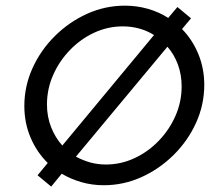

<svg xmlns="http://www.w3.org/2000/svg" viewBox="-20 -658 776 695"><path d="M165.3 17.4 116 -23.6 152.8 -68.1Q113.2 -106.9 90.6 -160.1Q68.1 -213.2 68.1 -274.3Q68.1 -345.8 97.6 -411.1Q127.1 -476.4 178.5 -527.4Q229.9 -578.5 295.1 -608Q360.4 -637.5 431.9 -637.5Q475.7 -637.5 515.6 -626Q555.6 -614.6 588.9 -593.1L622.2 -632.6L671.5 -591.7L638.9 -552.8Q676.4 -514.6 697.9 -462.5Q719.4 -410.4 719.4 -350.7Q719.4 -279.2 689.9 -213.9Q660.4 -148.6 609 -97.6Q557.6 -46.5 492.4 -17Q427.1 12.5 355.6 12.5Q313.2 12.5 274.7 1.4Q236.1 -9.7 203.5 -29.2ZM205.6 -131.2 537.5 -531.2Q513.2 -546.5 484.7 -554.5Q456.2 -562.5 424.3 -562.5Q370.1 -562.5 320.8 -539.6Q271.5 -516.7 233 -476.7Q194.4 -436.8 172.2 -386.1Q150 -335.4 150 -279.9Q150 -236.1 164.9 -197.9Q179.9 -159.7 205.6 -131.2ZM363.2 -62.5Q417.4 -62.5 466.7 -85.4Q516 -108.3 554.5 -148.3Q593.1 -188.2 615.3 -238.9Q637.5 -289.6 637.5 -345.1Q637.5 -387.5 624 -424.3Q610.4 -461.1 586.1 -488.9L254.9 -91Q279.2 -77.8 306.2 -70.1Q333.3 -62.5 363.2 -62.5Z"/></svg>

Font: Afacad
Style: Italic
Weight: 400
Italic angle: -14°
Designer: Kristian Moeller
Foundry: Dicotype
Version: Version 1.000